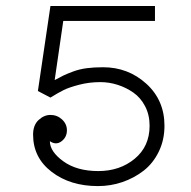

<svg xmlns="http://www.w3.org/2000/svg" viewBox="-20 -610 640 643"><path d="M481 -189Q481 -119.6 431.2 -78.4Q381.3 -37.1 309.1 -37.1Q237.3 -37.1 192.1 -69.8Q147 -102.5 147 -137.2Q167.5 -123 185.8 -136.7Q204.1 -150.4 204.1 -173.8Q204.1 -194.8 187.7 -210Q171.4 -225.1 148.9 -225.1Q127.4 -225.1 109.1 -208Q90.8 -190.9 90.8 -159.2Q90.8 -82 153.1 -34.4Q215.3 13.2 308.1 13.2Q350.6 13.2 389.9 -0.2Q429.2 -13.7 460.9 -38.3Q492.7 -63 511.7 -102.1Q530.8 -141.1 530.8 -189Q530.8 -274.4 470 -329.6Q409.2 -384.8 325.2 -384.8Q294.4 -384.8 270.3 -381.6Q246.1 -378.4 224.6 -370.4Q203.1 -362.3 193.6 -357.7Q184.1 -353 163.1 -341.8L191.9 -540H499V-589.8H148.9L106.9 -305.2L148.9 -283.2Q175.8 -299.8 193.6 -308.6Q211.4 -317.4 245.1 -326.2Q278.8 -335 315.9 -335Q345.7 -335 374 -325.9Q402.3 -316.9 426.8 -299.8Q451.2 -282.7 466.1 -253.9Q481 -225.1 481 -189Z"/></svg>

Font: Compagnon Roman
Style: Regular
Weight: 400
Designer: Juliette Duhe, Lea Pradine
Foundry: Velvetyne Type Foundry
Version: Version 1.000;PS 001.000;hotconv 1.0.88;makeotf.lib2.5.64775